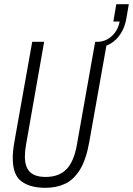

<svg xmlns="http://www.w3.org/2000/svg" viewBox="-20 -886 636 918"><path d="M197 12Q125 12 83 -18.5Q41 -49 41 -130Q41 -147 43 -167Q45 -187 49 -209L134 -686H191L105 -197Q102 -181 100.5 -166Q99 -151 99 -138Q99 -87 123.5 -63.5Q148 -40 198 -40Q262 -40 298 -77Q334 -114 348 -196L435 -686H492L407 -208Q392 -123 362.5 -75Q333 -27 291.5 -7.5Q250 12 197 12ZM440 -660 444 -686Q484 -686 514 -713Q544 -740 552 -783H522L536 -866H596L584 -797Q577 -756 557 -725Q537 -694 508 -677Q479 -660 440 -660Z"/></svg>

Font: Archivo ExtraCondensed ExtraLight
Style: Italic
Weight: 250
Width: 2
Italic angle: -10°
Designer: Hector Gatti
Foundry: Omnibus-Type
Version: Version 2.001